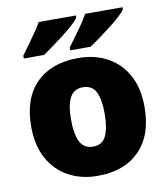

<svg xmlns="http://www.w3.org/2000/svg" viewBox="-86 -839 808 921"><g transform="rotate(-10 318.5 -378.0)"><path d="M594 -278Q594 -139 520 -64.5Q446 10 317 10Q237 10 175 -23.5Q113 -57 77.5 -121.5Q42 -186 42 -278Q42 -415 116 -489Q190 -563 320 -563Q400 -563 461.5 -530Q523 -497 558.5 -433.5Q594 -370 594 -278ZM236 -278Q236 -207 255 -169.5Q274 -132 319 -132Q363 -132 381.5 -169.5Q400 -207 400 -278Q400 -349 381.5 -385Q363 -421 318 -421Q275 -421 255.5 -385Q236 -349 236 -278ZM573 -756Q565 -743 543 -723Q521 -703 492.5 -681Q464 -659 436.5 -639Q409 -619 389 -606H290V-620Q304 -639 323 -664.5Q342 -690 360.5 -717Q379 -744 391 -766H573ZM346 -756Q338 -743 316 -723Q294 -703 265.5 -681Q237 -659 209.5 -639Q182 -619 163 -606H64V-620Q78 -639 96.5 -664.5Q115 -690 133.5 -717Q152 -744 165 -766H346Z"/></g></svg>

Font: Noto Sans Thaana Black
Style: Regular
Weight: 900
Designer: David Williams
Foundry: Google Inc.
Version: Version 3.001; ttfautohint (v1.8.4.7-5d5b)